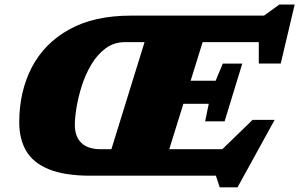

<svg xmlns="http://www.w3.org/2000/svg" viewBox="-20 -776 1322 848"><path d="M558.5 -707H1146L1214 -756H1281.5L1220 -495.5H1123V-590H875L822 -419.5H932.5L964 -495H1050L972 -240H886L902 -317.5H790L727.5 -117H962L1095.5 -246.5H1193L1029 51.5H950.5L933.5 0H380Q264 0 194.8 -28.8Q125.5 -57.5 95.2 -110.2Q65 -163 65 -235Q65 -372 120.5 -478.5Q176 -585 285.8 -646Q395.5 -707 558.5 -707ZM424.5 -117H472L618.5 -590H533Q483.5 -590 446.5 -562.5Q409.5 -535 383.5 -491.2Q357.5 -447.5 341.5 -397.5Q325.5 -347.5 318 -301.5Q310.5 -255.5 310.5 -224.5Q310.5 -173 339.2 -145Q368 -117 424.5 -117Z"/></svg>

Font: Newsreader 6pt ExtraBold
Style: Italic
Weight: 800
Italic angle: -17°
Designer: Hugues Gentile
Foundry: Production Type
Version: Version 1.003; ttfautohint (v1.8.3)